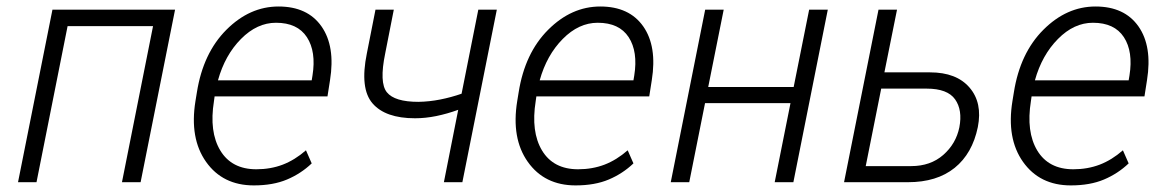

<svg xmlns="http://www.w3.org/2000/svg" viewBox="-20 -558 3556 588"><path d="M410.6 0H353.5L448.7 -478H187L91.8 0H35.2L140.6 -528.3H516.1Z M757.3 9.8Q662.1 9.8 611.1 -62.3Q560.1 -134.3 578.6 -248.5L583 -275.4Q602.1 -395.5 673.3 -466.8Q744.6 -538.1 833 -538.1Q921.9 -538.1 964.6 -477.1Q1007.3 -416 990.7 -312.5L982.9 -262.7H637.2L635.3 -248.5Q620.1 -154.3 654.8 -96.9Q689.5 -39.6 765.1 -39.6Q808.6 -39.6 845.7 -53.7Q882.8 -67.9 917 -97.7L934.6 -57.6Q901.9 -26.4 859.1 -8.3Q816.4 9.8 757.3 9.8ZM825.2 -488.3Q767.1 -488.3 718 -438.7Q668.9 -389.2 647.5 -312H934.6L937 -326.7Q948.7 -399.9 919.9 -444.1Q891.1 -488.3 825.2 -488.3Z M1396 0H1339.4L1383.3 -221.7Q1349.6 -209.5 1316.2 -202.6Q1282.7 -195.8 1251 -195.8Q1160.2 -195.8 1120.8 -241.5Q1081.5 -287.1 1103.5 -394.5L1129.9 -528.3H1186L1159.7 -394.5Q1141.1 -304.7 1164.8 -275.4Q1188.5 -246.1 1261.2 -246.1Q1294.4 -246.6 1327.9 -253.2Q1361.3 -259.8 1393.6 -271L1444.8 -528.3H1501.5Z M1742.7 9.8Q1647.5 9.8 1596.4 -62.3Q1545.4 -134.3 1564 -248.5L1568.4 -275.4Q1587.4 -395.5 1658.7 -466.8Q1730 -538.1 1818.4 -538.1Q1907.2 -538.1 1950 -477.1Q1992.7 -416 1976.1 -312.5L1968.3 -262.7H1622.6L1620.6 -248.5Q1605.5 -154.3 1640.1 -96.9Q1674.8 -39.6 1750.5 -39.6Q1793.9 -39.6 1831.1 -53.7Q1868.2 -67.9 1902.3 -97.7L1919.9 -57.6Q1887.2 -26.4 1844.5 -8.3Q1801.8 9.8 1742.7 9.8ZM1810.5 -488.3Q1752.4 -488.3 1703.4 -438.7Q1654.3 -389.2 1632.8 -312H1919.9L1922.4 -326.7Q1934.1 -399.9 1905.3 -444.1Q1876.5 -488.3 1810.5 -488.3Z M2409.7 0H2352.5L2400.9 -242.2H2139.2L2090.8 0H2034.2L2139.6 -528.3H2196.3L2148.9 -291.5H2410.6L2458 -528.3H2515.1Z M2688.5 -336.4H2828.1Q2909.2 -336.4 2949.2 -289.8Q2989.3 -243.2 2974.6 -168.9Q2958 -87.9 2903.6 -43.9Q2849.1 0 2760.7 0H2564.9L2670.4 -528.3H2727.1ZM2678.7 -286.6 2631.3 -49.3H2770.5Q2829.6 -49.3 2868.7 -83.5Q2907.7 -117.7 2918 -168Q2928.2 -220.7 2905 -253.7Q2881.8 -286.6 2817.9 -286.6Z M3259.3 9.8Q3164.1 9.8 3113 -62.3Q3062 -134.3 3080.6 -248.5L3085 -275.4Q3104 -395.5 3175.3 -466.8Q3246.6 -538.1 3335 -538.1Q3423.8 -538.1 3466.6 -477.1Q3509.3 -416 3492.7 -312.5L3484.9 -262.7H3139.2L3137.2 -248.5Q3122.1 -154.3 3156.7 -96.9Q3191.4 -39.6 3267.1 -39.6Q3310.5 -39.6 3347.7 -53.7Q3384.8 -67.9 3418.9 -97.7L3436.5 -57.6Q3403.8 -26.4 3361.1 -8.3Q3318.4 9.8 3259.3 9.8ZM3327.1 -488.3Q3269 -488.3 3220 -438.7Q3170.9 -389.2 3149.4 -312H3436.5L3439 -326.7Q3450.7 -399.9 3421.9 -444.1Q3393.1 -488.3 3327.1 -488.3Z"/></svg>

Font: Franko
Style: Light Italic
Weight: 300
Designer: Google
Version: Version 1.200310; 2013